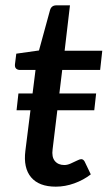

<svg xmlns="http://www.w3.org/2000/svg" viewBox="-20 -691 409 719"><path d="M42 -278 49 -341H340L333 -278ZM189 8Q126 8 96.5 -27Q67 -62 75 -126L113 -429H55Q46 -429 40.5 -434Q35 -439 36 -450L41 -490L126 -502L167 -652Q172 -671 191 -671H242L222 -501H363L355 -429H213L177 -132Q173 -103 185.5 -88Q198 -73 221 -73Q232 -73 244.5 -78.5Q257 -84 268 -89.5Q279 -95 284 -95Q292 -95 297 -86L320 -38Q293 -17 258.5 -4.5Q224 8 189 8Z"/></svg>

Font: Aleo Medium
Style: Italic
Weight: 500
Italic angle: -7°
Designer: Alessio Laiso
Foundry: Alessio Laiso
Version: Version 2.001;gftools[0.9.29]